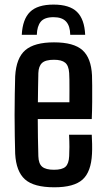

<svg xmlns="http://www.w3.org/2000/svg" viewBox="-20 -788 449 816"><path d="M207.5 -768.5Q275.5 -768.5 307.2 -737.5Q339 -706.5 342 -640H278.5Q278 -677.5 261 -696.2Q244 -715 207.5 -715Q169 -715 153.2 -695.8Q137.5 -676.5 136.5 -640H72.5Q76 -706.5 107.8 -737.5Q139.5 -768.5 207.5 -768.5ZM211 8Q123.5 8 86 -25.8Q48.5 -59.5 44.5 -134.5Q43.5 -167.5 42.8 -210.2Q42 -253 42 -298.8Q42 -344.5 42.8 -387.8Q43.5 -431 44.5 -464Q49 -542 87.8 -575Q126.5 -608 209.5 -608Q293.5 -608 330.5 -574.8Q367.5 -541.5 371 -468Q371.5 -456.5 371.8 -425.5Q372 -394.5 371.8 -355.8Q371.5 -317 370 -282H140.5Q140.5 -243.5 141.2 -204.2Q142 -165 143 -124Q144 -92 159.5 -79.2Q175 -66.5 209.5 -66.5Q244 -66.5 258.2 -79.2Q272.5 -92 274 -124.5Q275 -139.5 275 -163.5Q275 -187.5 273.5 -215.5H370Q371 -201.5 371.5 -176Q372 -150.5 371 -134.5Q367.5 -58 331 -25Q294.5 8 211 8ZM141 -353.5H275Q275 -379 275.2 -404.5Q275.5 -430 275 -449.8Q274.5 -469.5 274 -477.5Q272 -509 257 -521.5Q242 -534 209.5 -534Q173 -534 158.5 -520.2Q144 -506.5 143 -477.5Q142.5 -447 141.8 -415.8Q141 -384.5 141 -353.5Z"/></svg>

Font: Big Shoulders Text Thin SemiBold
Style: Regular
Weight: 600
Version: Version 2.002